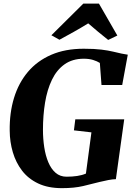

<svg xmlns="http://www.w3.org/2000/svg" viewBox="-20 -1018 736 1048"><path d="M318 9Q242 9 188 -16.8Q134 -42.5 100.2 -86.8Q66.5 -131 50 -187Q33.5 -243 33 -304Q31.5 -401.5 56.5 -483.5Q81.5 -565.5 132.5 -625.8Q183.5 -686 259.8 -719Q336 -752 437 -752Q495.5 -752 533.5 -747.2Q571.5 -742.5 597.2 -736.2Q623 -730 643.5 -725.5Q652 -724 660.2 -722.5Q668.5 -721 677.5 -719.5L647 -554H534L525 -674.5Q510 -684 488 -690.8Q466 -697.5 437.5 -697.5Q375.5 -697.5 332.5 -667Q289.5 -636.5 263.5 -582.5Q237.5 -528.5 226 -458.5Q214.5 -388.5 214.5 -309.5Q214.5 -260.5 221.5 -214.5Q228.5 -168.5 243.8 -132.2Q259 -96 283.5 -74.8Q308 -53.5 343.5 -53.5Q374.5 -53.5 401.2 -57.5Q428 -61.5 449 -70.5L479 -295.5L383.5 -306.5L391 -366.5H658L612.5 -40Q596.5 -40 571.2 -35.2Q546 -30.5 524.5 -25Q482.5 -14 433.8 -2.5Q385 9 318 9ZM260.5 -825.5 435 -998.5H520L620.5 -824L570.5 -800Q542.5 -822 515 -845Q487.5 -868 461.5 -890.5Q423.5 -867 383.5 -844.5Q343.5 -822 304.5 -801Z"/></svg>

Font: Merriweather 48pt Black
Style: Italic
Weight: 900
Italic angle: -7.8°
Version: Version 2.101